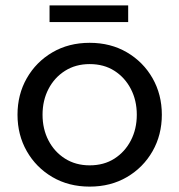

<svg xmlns="http://www.w3.org/2000/svg" viewBox="-20 -681 666 713"><path d="M313 12Q235 12 174.5 -23.5Q114 -59 79.5 -119.5Q45 -180 45 -255Q45 -330 79.5 -390.5Q114 -451 174.5 -486.5Q235 -522 313 -522Q391 -522 451.5 -486.5Q512 -451 546.5 -390.5Q581 -330 581 -255Q581 -180 546.5 -119.5Q512 -59 451.5 -23.5Q391 12 313 12ZM313 -67Q366 -67 405 -92Q444 -117 466 -159.5Q488 -202 488 -255Q488 -308 466 -350.5Q444 -393 405 -418Q366 -443 313 -443Q261 -443 221.5 -418Q182 -393 160 -350.5Q138 -308 138 -255Q138 -202 160 -159.5Q182 -117 221.5 -92Q261 -67 313 -67ZM164 -599V-661H456V-599Z"/></svg>

Font: MuseoModerno
Style: Regular
Weight: 400
Designer: Pablo Cosgaya, Héctor Gatti, Marcela Romero, and the Authors of The MuseoModerno Project.
Foundry: Omnibus-Type Team
Version: Version 1.001